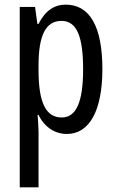

<svg xmlns="http://www.w3.org/2000/svg" viewBox="-20 -660 502 827"><path d="M263 -640C215 -640 175 -615 146 -557H141L131 -630H65V147H146V-93C146 -113 144 -137 142 -165H146C171 -113 216 -83 268 -83C366 -83 421 -185 421 -362C421 -547 366 -640 263 -640ZM245 -570C312 -570 338 -500 338 -361C338 -220 308 -154 246 -154C178 -154 146 -217 146 -358V-378C146 -510 178 -570 245 -570Z"/></svg>

Font: Noto Sans Kannada UI ExtraCondensed
Style: Regular
Weight: 400
Width: 2
Designer: Jelle Bosma - Monotype Design Team
Foundry: Monotype Imaging Inc.
Version: Version 2.005